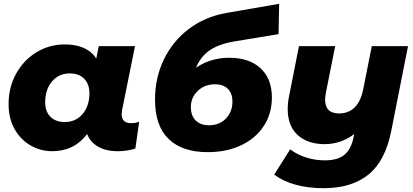

<svg xmlns="http://www.w3.org/2000/svg" viewBox="-20 -784 2168 1007"><path d="M710 -146 690 -5Q647 9 598 9Q535 9 494 -15Q453 -39 437 -81Q369 9 254 9Q194 9 141.5 -20.5Q89 -50 57 -106Q25 -162 25 -238Q25 -326 64.5 -397.5Q104 -469 171.5 -510Q239 -551 319 -551Q437 -551 485 -477L498 -542H688L620 -205Q618 -191 618 -185Q618 -138 668 -138Q694 -138 710 -146ZM449 -295Q449 -343 421.5 -371Q394 -399 346 -399Q289 -399 253 -357Q217 -315 217 -247Q217 -199 244.5 -171.5Q272 -144 320 -144Q377 -144 413 -186Q449 -228 449 -295Z M1008 -429Q1085 -481 1182 -481Q1287 -481 1346.5 -426Q1406 -371 1406 -273Q1406 -189 1364 -124Q1322 -59 1245.5 -22.5Q1169 14 1069 14Q936 14 864.5 -55Q793 -124 793 -262Q793 -375 839 -471Q885 -567 969.5 -631.5Q1054 -696 1167 -716L1444 -764L1441 -605L1211 -567Q1131 -554 1082 -521.5Q1033 -489 1008 -429ZM981 -223Q981 -177 1006.5 -152Q1032 -127 1076 -127Q1131 -127 1165 -162.5Q1199 -198 1199 -251Q1199 -295 1174.5 -318.5Q1150 -342 1108 -342Q1053 -342 1017 -307Q981 -272 981 -223Z M2120 -542 2032 -97Q2001 60 1912.5 131.5Q1824 203 1678 203Q1515 203 1418 132L1502 -1Q1536 26 1584 41.5Q1632 57 1683 57Q1753 57 1788 26.5Q1823 -4 1835 -67L1838 -81Q1804 -55 1764.5 -41.5Q1725 -28 1683 -28Q1594 -28 1541.5 -75.5Q1489 -123 1489 -212Q1489 -245 1496 -279L1548 -542H1738L1689 -297Q1685 -271 1685 -262Q1685 -189 1758 -189Q1807 -189 1839 -219.5Q1871 -250 1884 -311L1930 -542Z"/></svg>

Font: Montserrat Alternates ExtraBold
Style: Italic
Weight: 800
Italic angle: -11.3°
Designer: Julieta Ulanovsky
Foundry: Julieta Ulanovsky
Version: Version 7.200